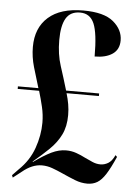

<svg xmlns="http://www.w3.org/2000/svg" viewBox="-53 -765 592 822"><g transform="rotate(5 243.0 -354.5)"><path d="M353 13Q326 13 299.5 2.5Q273 -8 242 -22Q220 -32 198 -40Q176 -48 153 -48Q111 -48 69 -13L33 15L29 5L55 -22Q100 -65 119.5 -120.5Q139 -176 139 -230Q139 -264 131 -298Q123 -332 113 -365H21V-376H109Q95 -421 82.5 -464Q70 -507 70 -550Q70 -632 122 -678Q174 -724 272 -724Q361 -724 401.5 -690Q442 -656 442 -610Q442 -571 413.5 -551.5Q385 -532 337 -532Q337 -632 319.5 -673Q302 -714 259 -714Q217 -714 198.5 -682.5Q180 -651 180 -589Q180 -528 196 -479Q212 -430 228 -376H370V-365H231Q238 -342 242 -319Q246 -296 246 -272Q246 -223 228.5 -187.5Q211 -152 180 -122Q149 -92 112 -61L113 -59Q156 -90 188 -105.5Q220 -121 251 -121Q274 -121 295 -113.5Q316 -106 333 -97Q350 -89 367 -81.5Q384 -74 402 -74Q419 -74 435 -83.5Q451 -93 463 -119L470 -112Q449 -64 431.5 -36.5Q414 -9 395.5 2Q377 13 353 13Z"/></g></svg>

Font: Noto Serif Display Condensed
Style: Bold
Weight: 700
Width: 3
Designer: Monotype Design Team
Foundry: Monotype Imaging Inc.
Version: Version 2.009